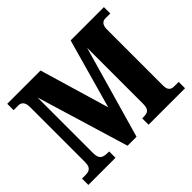

<svg xmlns="http://www.w3.org/2000/svg" viewBox="-150 -955 1195 1195"><g transform="rotate(-45 448.0 -357.0)"><path d="M23 0H262V-56H254C210 -56 184 -63 184 -119V-609L368 0H447L621 -609V-117C621 -69 605 -56 565 -56H553V0H874V-56H836C805 -56 789 -69 789 -111V-602C789 -645 809 -658 830 -658H874V-714H581L452 -254L316 -714H23V-658H65C88 -658 109 -645 109 -600V-114C109 -68 88 -56 55 -56H23Z"/></g></svg>

Font: Noto Serif Tamil SemiCondensed ExtraBold
Style: Regular
Weight: 800
Width: 4
Designer: Indian Type Foundry, Tom Grace, and the Monotype Design Team
Foundry: Monotype Imaging Inc.
Version: Version 2.004